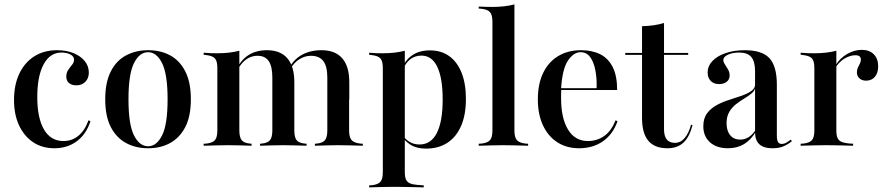

<svg xmlns="http://www.w3.org/2000/svg" viewBox="-20 -652 3967 859"><path d="M223.4 11.3Q168.5 11.3 128.2 -15.7Q87.9 -42.7 65.3 -91.1Q42.7 -139.5 42.7 -204.8Q42.7 -272.6 66.5 -322.6Q90.3 -372.6 133.5 -400Q176.6 -427.4 235.5 -427.4Q276.6 -427.4 308.5 -414.5Q340.3 -401.6 358.9 -379Q377.4 -356.5 377.4 -327.4Q377.4 -301.6 361.7 -285.9Q346 -270.2 321.8 -270.2Q300.8 -270.2 288.7 -280.6Q276.6 -291.1 276.6 -308.9Q276.6 -326.6 285.1 -339.1Q293.5 -351.6 302.4 -362.1Q311.3 -372.6 311.3 -385.5Q311.3 -399.2 295.2 -408.1Q279 -416.9 254.8 -416.9Q204 -416.9 175.4 -364.5Q146.8 -312.1 146.8 -217.7Q146.8 -123.4 177 -72.2Q207.3 -21 263.7 -21Q302.4 -21 331 -44.8Q359.7 -68.5 375.8 -113.7L384.7 -109.7Q366.1 -51.6 323.8 -20.2Q281.5 11.3 223.4 11.3Z M642.7 11.3Q587.1 11.3 544 -12.1Q500.8 -35.5 475.8 -83.5Q450.8 -131.5 450.8 -208.1Q450.8 -283.9 475.8 -332.7Q500.8 -381.5 544.4 -404.4Q587.9 -427.4 642.7 -427.4Q698.4 -427.4 741.1 -404.4Q783.9 -381.5 808.9 -332.7Q833.9 -283.9 833.9 -208.1Q833.9 -131.5 808.9 -83.5Q783.9 -35.5 741.1 -12.1Q698.4 11.3 642.7 11.3ZM642.7 2.4Q680.6 2.4 705.2 -46.4Q729.8 -95.2 729.8 -208.1Q729.8 -320.2 705.2 -369.4Q680.6 -418.5 642.7 -418.5Q604 -418.5 579.4 -369.4Q554.8 -320.2 554.8 -208.1Q554.8 -95.2 579.4 -46.4Q604 2.4 642.7 2.4Z M1001.6 -2.4Q974.2 -2.4 948.8 -1.6Q923.4 -0.8 891.1 0V-8.9L904 -9.7Q931.5 -12.9 941.9 -25.4Q952.4 -37.9 952.4 -68.5V-207.3H1050.8V-68.5Q1050.8 -37.9 1061.3 -25Q1071.8 -12.1 1097.6 -9.7L1105.6 -8.9V0Q1075 -0.8 1051.2 -1.6Q1027.4 -2.4 1001.6 -2.4ZM952.4 -207.3V-347.6Q952.4 -378.2 941.9 -390.3Q931.5 -402.4 902.4 -405.6L891.1 -407.3V-416.1Q911.3 -414.5 924.6 -414.1Q937.9 -413.7 951.6 -413.7Q979.8 -413.7 1004.4 -416.5Q1029 -419.4 1050.8 -425V-416.1V-207.3ZM1198.4 -207.3V-305.6Q1198.4 -354.8 1182.3 -378.6Q1166.1 -402.4 1132.3 -402.4Q1098.4 -402.4 1072.2 -378.6Q1046 -354.8 1027.4 -306.5L1025 -310.5Q1046 -371.8 1083.1 -399.6Q1120.2 -427.4 1174.2 -427.4Q1234.7 -427.4 1265.7 -391.1Q1296.8 -354.8 1296.8 -284.7V-207.3ZM1247.6 -2.4Q1221.8 -2.4 1198 -1.6Q1174.2 -0.8 1143.5 0V-8.9L1151.6 -9.7Q1177.4 -12.1 1187.9 -25Q1198.4 -37.9 1198.4 -68.5V-207.3H1296.8V-68.5Q1296.8 -37.9 1306.9 -25Q1316.9 -12.1 1343.5 -9.7L1351.6 -8.9V0Q1321 -0.8 1297.2 -1.6Q1273.4 -2.4 1247.6 -2.4ZM1444.4 -207.3V-304.8Q1444.4 -354.8 1426.6 -378.6Q1408.9 -402.4 1371 -402.4Q1339.5 -402.4 1312.1 -381.9Q1284.7 -361.3 1266.1 -317.7L1262.9 -323.4Q1282.3 -375.8 1322.2 -401.6Q1362.1 -427.4 1418.5 -427.4Q1479.8 -427.4 1511.3 -391.1Q1542.7 -354.8 1542.7 -284.7V-207.3ZM1492.7 -2.4Q1467.7 -2.4 1443.5 -1.6Q1419.4 -0.8 1388.7 0V-8.9L1397.6 -9.7Q1423.4 -12.1 1433.9 -25Q1444.4 -37.9 1444.4 -68.5V-207.3H1541.9V-68.5Q1541.9 -37.9 1552.8 -25.4Q1563.7 -12.9 1591.1 -9.7L1603.2 -8.9V0Q1571.8 -0.8 1546.4 -1.6Q1521 -2.4 1492.7 -2.4Z M1741.9 183.9Q1714.5 183.9 1689.1 184.7Q1663.7 185.5 1631.5 186.3V177.4L1644.4 176.6Q1671.8 173.4 1682.3 160.9Q1692.7 148.4 1692.7 117.7V-207.3H1791.1V117.7Q1791.1 138.7 1796 150.4Q1800.8 162.1 1812.9 167.7Q1825 173.4 1846 175L1875.8 177.4V186.3Q1850 185.5 1827.8 185.1Q1805.6 184.7 1785.1 184.3Q1764.5 183.9 1741.9 183.9ZM1903.2 -426.6Q1954 -426.6 1989.9 -400.8Q2025.8 -375 2045.2 -326.2Q2064.5 -277.4 2064.5 -208.9Q2064.5 -138.7 2043.1 -89.1Q2021.8 -39.5 1981.9 -13.3Q1941.9 12.9 1885.5 12.9Q1843.5 12.9 1816.1 -4.8Q1788.7 -22.6 1780.6 -41.9L1783.1 -47.6Q1790.3 -31.5 1810.1 -18.5Q1829.8 -5.6 1857.3 -5.6Q1908.1 -5.6 1934.3 -56.9Q1960.5 -108.1 1960.5 -207.3Q1960.5 -301.6 1936.7 -352.4Q1912.9 -403.2 1865.3 -403.2Q1836.3 -403.2 1815.3 -386.7Q1794.4 -370.2 1782.3 -340.3L1779 -345.2Q1791.9 -382.3 1823.8 -404.4Q1855.6 -426.6 1903.2 -426.6ZM1692.7 -207.3V-347.6Q1692.7 -378.2 1682.3 -390.3Q1671.8 -402.4 1642.7 -405.6L1631.5 -407.3V-416.1Q1651.6 -414.5 1664.9 -414.1Q1678.2 -413.7 1691.9 -413.7Q1720.2 -413.7 1744.8 -416.5Q1769.4 -419.4 1791.1 -425V-416.1V-207.3Z M2232.3 -2.4Q2204.8 -2.4 2179.4 -1.6Q2154 -0.8 2121.8 0V-8.9L2134.7 -9.7Q2162.1 -12.9 2172.6 -25.4Q2183.1 -37.9 2183.1 -68.5V-207.3H2281.5V-68.5Q2281.5 -37.9 2292.3 -25.4Q2303.2 -12.9 2330.6 -9.7L2342.7 -8.9V0Q2310.5 -0.8 2285.1 -1.6Q2259.7 -2.4 2232.3 -2.4ZM2183.1 -207.3V-554.8Q2183.1 -584.7 2172.6 -597.2Q2162.1 -609.7 2133.1 -612.9L2121.8 -613.7V-622.6Q2141.9 -621.8 2155.2 -621.4Q2168.5 -621 2182.3 -621Q2210.5 -621 2235.1 -623.8Q2259.7 -626.6 2281.5 -632.3V-622.6V-207.3Z M2570.2 11.3Q2515.3 11.3 2473.8 -15.3Q2432.3 -41.9 2409.3 -91.1Q2386.3 -140.3 2386.3 -207.3Q2386.3 -276.6 2410.1 -325.8Q2433.9 -375 2477.4 -401.2Q2521 -427.4 2579.8 -427.4Q2629 -427.4 2665.3 -409.3Q2701.6 -391.1 2721.4 -351.6Q2741.1 -312.1 2741.1 -249.2H2455.6L2454 -257.3H2649.2Q2650.8 -301.6 2643.5 -338.3Q2636.3 -375 2620.2 -396.8Q2604 -418.5 2577.4 -418.5Q2546.8 -418.5 2521.4 -381.5Q2496 -344.4 2490.3 -255.6L2491.1 -254.8Q2490.3 -243.5 2490.3 -232.7Q2490.3 -221.8 2490.3 -211.3Q2490.3 -123.4 2521.4 -72.2Q2552.4 -21 2610.5 -21Q2650.8 -21 2683.1 -43.5Q2715.3 -66.1 2733.9 -113.7L2742.7 -109.7Q2722.6 -51.6 2677.8 -20.2Q2633.1 11.3 2570.2 11.3Z M2966.1 11.3Q2908.9 11.3 2880.6 -22.2Q2852.4 -55.6 2852.4 -125V-207.3H2950.8V-74.2Q2950.8 -43.5 2962.9 -28.2Q2975 -12.9 2999.2 -12.9Q3025 -12.9 3043.1 -34.3Q3061.3 -55.6 3071.8 -94.4L3078.2 -91.9Q3064.5 -38.7 3037.5 -13.7Q3010.5 11.3 2966.1 11.3ZM2852.4 -207.3V-534.7Q2881.5 -535.5 2905.6 -539.1Q2929.8 -542.7 2950.8 -549.2V-207.3ZM2777.4 -406.5V-415.3H3058.9V-406.5Z M3358.1 -207.3V-333.1Q3358.1 -377.4 3341.1 -397.2Q3324.2 -416.9 3287.1 -416.9Q3257.3 -416.9 3236.7 -407.3Q3216.1 -397.6 3216.1 -383.9Q3216.1 -374.2 3223.4 -363.7Q3230.6 -353.2 3237.5 -340.7Q3244.4 -328.2 3244.4 -314.5Q3244.4 -296.8 3231.5 -286.3Q3218.5 -275.8 3196.8 -275.8Q3173.4 -275.8 3159.7 -289.9Q3146 -304 3146 -327.4Q3146 -356.5 3167.3 -379Q3188.7 -401.6 3226.6 -414.5Q3264.5 -427.4 3312.1 -427.4Q3389.5 -427.4 3422.6 -391.5Q3455.6 -355.6 3455.6 -272.6V-207.3ZM3237.1 11.3Q3186.3 11.3 3156.5 -15.3Q3126.6 -41.9 3126.6 -87.1Q3126.6 -122.6 3143.5 -145.2Q3160.5 -167.7 3186.7 -181.9Q3212.9 -196 3242.3 -205.2Q3271.8 -214.5 3298.4 -223.8Q3325 -233.1 3341.9 -245.2Q3358.9 -257.3 3358.9 -277.4V-260.5Q3356.5 -245.2 3341.9 -233.5Q3327.4 -221.8 3309.3 -210.9Q3291.1 -200 3273 -185.9Q3254.8 -171.8 3242.7 -151.2Q3230.6 -130.6 3230.6 -100.8Q3230.6 -66.9 3246.8 -47.2Q3262.9 -27.4 3291.9 -27.4Q3312.1 -27.4 3329.8 -38.7Q3347.6 -50 3361.3 -71.8V-62.1Q3338.7 -25 3308.1 -6.9Q3277.4 11.3 3237.1 11.3ZM3455.6 -44.4Q3455.6 -25 3460.9 -16.5Q3466.1 -8.1 3477.4 -8.1Q3488.7 -8.1 3499.2 -14.5Q3509.7 -21 3518.5 -27.4L3522.6 -20.2Q3504.8 -5.6 3484.7 2.8Q3464.5 11.3 3436.3 11.3Q3396.8 11.3 3377.4 -6.5Q3358.1 -24.2 3358.1 -59.7V-207.3H3455.6Z M3672.6 -2.4Q3645.2 -2.4 3619.8 -1.6Q3594.4 -0.8 3562.1 0V-8.9L3575 -9.7Q3602.4 -12.9 3612.9 -25.4Q3623.4 -37.9 3623.4 -68.5V-207.3H3721.8V-68.5Q3721.8 -47.6 3726.6 -35.9Q3731.5 -24.2 3742.7 -18.5Q3754 -12.9 3774.2 -10.5L3796.8 -8.9V0Q3773.4 -0.8 3752.8 -1.2Q3732.3 -1.6 3712.9 -2Q3693.5 -2.4 3672.6 -2.4ZM3623.4 -207.3V-347.6Q3623.4 -378.2 3612.9 -390.3Q3602.4 -402.4 3573.4 -405.6L3562.1 -407.3V-416.1Q3582.3 -414.5 3595.6 -414.1Q3608.9 -413.7 3622.6 -413.7Q3650.8 -413.7 3675.4 -416.5Q3700 -419.4 3721.8 -425V-416.1V-207.3ZM3854.8 -291.1Q3836.3 -291.1 3825 -301.6Q3813.7 -312.1 3813.7 -328.2Q3813.7 -340.3 3818.1 -349.6Q3822.6 -358.9 3827 -367.3Q3831.5 -375.8 3831.5 -385.5Q3831.5 -404.8 3807.3 -404.8Q3791.9 -404.8 3774.6 -398Q3757.3 -391.1 3743.1 -379Q3729 -366.9 3720.2 -352.4V-362.1Q3737.9 -391.9 3770.2 -410.5Q3802.4 -429 3835.5 -429Q3869.4 -429 3889.1 -409.3Q3908.9 -389.5 3908.9 -355.6Q3908.9 -325.8 3894.4 -308.5Q3879.8 -291.1 3854.8 -291.1Z"/></svg>

Font: Playfair 144pt SemiCondensed SemiBold
Style: Regular
Weight: 600
Width: 4
Designer: Claus Eggers Sørensen
Foundry: Claus Eggers Sørensen
Version: Version 2.203